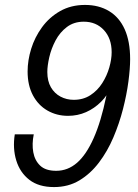

<svg xmlns="http://www.w3.org/2000/svg" viewBox="-20 -749 559 779"><path d="M199 10Q137 10 99 -19.5Q61 -49 46 -98Q31 -147 40 -204H117Q109 -165 115 -131.5Q121 -98 143 -77Q165 -56 208 -56Q255 -56 292.5 -88.5Q330 -121 360 -188.5Q390 -256 411 -358L421 -406L433 -400Q417 -363 390 -336Q363 -309 329 -294Q295 -279 256 -279Q210 -279 172.5 -300.5Q135 -322 113.5 -362.5Q92 -403 92 -459Q92 -504 106.5 -551Q121 -598 150.5 -638.5Q180 -679 224 -704Q268 -729 325 -729Q381 -729 422.5 -704Q464 -679 486 -630Q508 -581 508 -509Q508 -471 501 -418Q494 -365 479 -306.5Q464 -248 440 -191.5Q416 -135 381.5 -89.5Q347 -44 302 -17Q257 10 199 10ZM279 -344Q318 -344 347 -363Q376 -382 395 -412Q414 -442 423.5 -475.5Q433 -509 433 -537Q433 -593 401.5 -627Q370 -661 320 -661Q280 -661 251.5 -639.5Q223 -618 205.5 -585Q188 -552 180 -517Q172 -482 172 -457Q172 -420 186.5 -395Q201 -370 225.5 -357Q250 -344 279 -344Z"/></svg>

Font: Instrument Sans SemiCondensed
Style: Italic
Weight: 400
Width: 4
Italic angle: -13°
Designer: Rodrigo Fuenzalida
Foundry: fragTYPE
Version: Version 1.000;gftools[0.9.28]